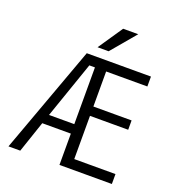

<svg xmlns="http://www.w3.org/2000/svg" viewBox="-165 -1092 1138 1227"><g transform="rotate(20 404.0 -478.5)"><path d="M453.1 -663.1V-424.8H712.9V-361.3H453.1V-67.4H733.4V0H377V-212.9H182.6L110.4 0H30.3L296.9 -730.5H733.4V-663.1ZM348.6 -790 461.9 -957H564.5L423.8 -790ZM205.1 -277.3H377V-663.1H338.9Z"/></g></svg>

Font: Mgen+ 1c regular
Style: Regular
Weight: 400
Designer: [Source Han Sans]
Ryoko NISHIZUKA  (kana & ideographs); Paul D. Hunt (Latin, Greek & Cyrillic); Wenlong ZHANG  (bopomofo
Version: Version 1.059.20150602